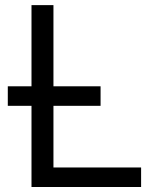

<svg xmlns="http://www.w3.org/2000/svg" viewBox="-20 -748 609 768"><path d="M106 0V-727.5H193.8V-78.1H544.4V0ZM11.2 -324.7V-402.8H382.3V-324.7Z"/></svg>

Font: Inter Display
Style: Regular
Weight: 400
Designer: Rasmus Andersson
Foundry: rsms
Version: Version 4.001;git-9221beed3